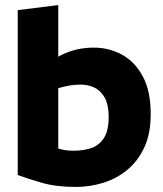

<svg xmlns="http://www.w3.org/2000/svg" viewBox="-20 -728 645 758"><path d="M210 -708 50 -688V-37Q91 -22 146.5 -6Q202 10 280 10Q334 10 386.5 -6Q439 -22 481.5 -56.5Q524 -91 549.5 -145.5Q575 -200 575 -277Q575 -369 543.5 -427Q512 -485 461 -512.5Q410 -540 351 -540Q316 -540 285 -533Q254 -526 229 -514Q204 -502 185 -487V-369Q198 -376 216 -381.5Q234 -387 255.5 -390.5Q277 -394 299 -394Q327 -394 352 -382.5Q377 -371 393 -343Q409 -315 409 -267Q409 -211 389.5 -182Q370 -153 339 -143Q308 -133 271 -133Q245 -133 223.5 -138Q202 -143 185 -149L210 -128Z"/></svg>

Font: Roundo Variable
Style: Regular
Weight: 200
Designer: Shiva Nallaperumal
Foundry: Indian Type Foundry
Version: Version 2.000